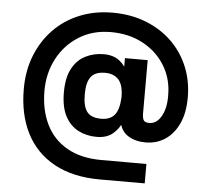

<svg xmlns="http://www.w3.org/2000/svg" viewBox="-55 -714 1006 916"><g transform="rotate(5 448.5 -256.0)"><path d="M671 50V143H456Q327 143 237.5 94Q148 45 102.5 -44.5Q57 -134 57 -256Q57 -343 85.5 -415.5Q114 -488 166 -542Q218 -596 290 -625.5Q362 -655 448 -655Q535 -655 607 -627Q679 -599 731 -549Q783 -499 811.5 -431Q840 -363 840 -283Q840 -209 816 -157.5Q792 -106 751 -79Q710 -52 658 -52Q608 -52 573.5 -74Q539 -96 531 -142H542Q532 -111 502.5 -84.5Q473 -58 423 -58Q374 -58 334.5 -78.5Q295 -99 272 -142.5Q249 -186 249 -256Q249 -327 272.5 -370.5Q296 -414 336 -434Q376 -454 423 -454Q470 -454 499.5 -430.5Q529 -407 538 -375H525V-444H634V-190Q634 -168 640 -157Q646 -146 667 -146Q702 -146 724 -183.5Q746 -221 746 -280Q747 -362 708.5 -425.5Q670 -489 602.5 -525.5Q535 -562 448 -562Q361 -562 295 -520.5Q229 -479 192.5 -409.5Q156 -340 156 -256Q156 -165 189.5 -96Q223 -27 290 11.5Q357 50 456 50ZM349 -256Q349 -198 369 -172Q389 -146 437 -146Q479 -146 500.5 -171Q522 -196 525 -256Q525 -315 502 -340.5Q479 -366 437 -366Q389 -366 369 -339Q349 -312 349 -256Z"/></g></svg>

Font: 42dot Sans ExtraBold
Style: Regular
Weight: 800
Designer: 42dot
Version: Version 1.000